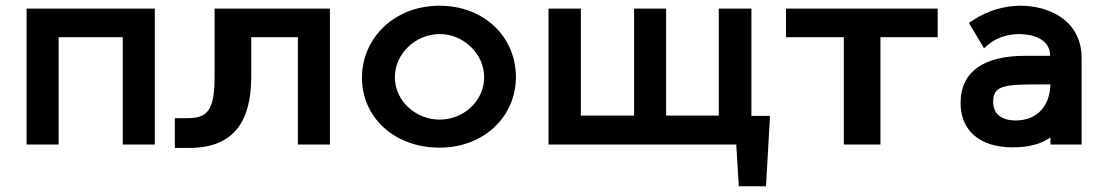

<svg xmlns="http://www.w3.org/2000/svg" viewBox="-20 -505 3852 671"><path d="M409 0H521V-475H73V0H185V-375H409Z M858 -375H1021V0H1133V-475H730V-239C730 -118 705 -92 634 -92H591V12H641C792 12 858 -75 858 -236Z M1245 -233C1245 -95 1358 11 1516 11C1673 11 1783 -99 1783 -236C1783 -375 1673 -485 1516 -485C1358 -485 1245 -372 1245 -233ZM1672 -235C1672 -152 1600 -87 1517 -87C1433 -87 1360 -152 1360 -235C1360 -318 1433 -386 1517 -386C1599 -386 1672 -318 1672 -235Z M1897 0H2553L2562 146H2657L2671 -100H2606V-475H2492V-101H2308V-475H2196V-101H2010V-475H1897Z M2727 -375H2929V0H3057V-375H3257V-475H2727Z M3651 -210C3649 -131 3601 -84 3530 -84C3480 -84 3451 -107 3451 -149C3451 -201 3481 -210 3594 -210ZM3760 -302C3760 -432 3649 -485 3546 -485C3494 -485 3434 -470 3380 -434L3366 -425L3419 -336L3436 -351C3451 -364 3487 -385 3540 -386C3589 -386 3650 -369 3650 -310H3564C3418 -310 3337 -255 3337 -145C3337 -47 3406 10 3519 10C3577 10 3619 -2 3651 -25V0H3760Z"/></svg>

Font: Mint Spirit
Style: Bold
Weight: 700
Designer: HARENDAL Hirwen
Foundry: Arkandis Digital Foundry.
Version: Version 1.004;FFEdit